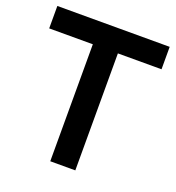

<svg xmlns="http://www.w3.org/2000/svg" viewBox="-127 -792 819 893"><g transform="rotate(20 283.0 -345.0)"><path d="M221 0H345V-579H561V-690H5V-579H221Z"/></g></svg>

Font: FREAK Grotesk
Style: Bold
Weight: 700
Designer: La Scuola Open Source
Foundry: La Scuola Open Source
Version: Version 1.000;PS 1.0;hotconv 1.0.72;makeotf.lib2.5.5900